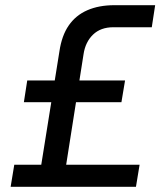

<svg xmlns="http://www.w3.org/2000/svg" viewBox="-20 -720 638 740"><path d="M21 0 35 -85H139L209 -522Q218 -583 245 -622Q272 -661 316.5 -680.5Q361 -700 421 -700H578L565 -615H417Q368 -615 338.5 -586.5Q309 -558 302 -511L235 -85H518L504 0ZM72 -326 85 -410H462L448 -326Z"/></svg>

Font: MuseoModerno
Style: Italic
Weight: 400
Italic angle: -9°
Designer: Pablo Cosgaya, Héctor Gatti, Marcela Romero, and the Authors of The MuseoModerno Project.
Foundry: Omnibus-Type Team
Version: Version 1.003